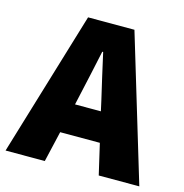

<svg xmlns="http://www.w3.org/2000/svg" viewBox="-98 -741 797 832"><g transform="rotate(15 300.0 -325.0)"><path d="M249 -316 239 -271H355L345 -316Q334 -363 321.5 -417.5Q309 -472 298 -522H294Q283 -472 271.5 -417.5Q260 -363 249 -316ZM0 0 196 -650H404L600 0H418L386 -138H208L176 0Z"/></g></svg>

Font: Source Code Pro Black
Style: Regular
Weight: 900
Monospace: yes
Designer: Paul D. Hunt, Teo Tuominen
Foundry: Adobe Systems Incorporated
Version: Version 2.030;PS 1.000;hotconv 16.6.51;makeotf.lib2.5.65220